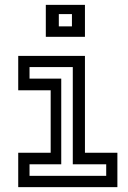

<svg xmlns="http://www.w3.org/2000/svg" viewBox="-20 -770 526 790"><path d="M168.5 -618.5V-750H329.5V-618.5ZM222 -661.5H276V-712H222ZM55 0V-141.5H188.5V-398.5H55V-540H329.5V-141.5H463V0ZM101.5 -46.5H417V-94H279.5V-494H101.5V-446.5H232V-94H101.5Z"/></svg>

Font: Tourney Thin Medium
Style: Regular
Weight: 500
Version: Version 1.015